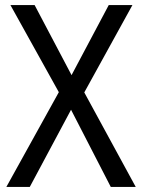

<svg xmlns="http://www.w3.org/2000/svg" viewBox="-20 -734 558 754"><path d="M513 0H415L259 -303L97 0H5L211 -372L21 -714H116L261 -439L407 -714H500L311 -371Z"/></svg>

Font: Noto Sans Ethiopic SemCond
Style: Regular
Weight: 400
Width: 4
Designer: Monotype Design Team
Foundry: Monotype Imaging Inc.
Version: Version 2.102; ttfautohint (v1.8.4.7-5d5b)